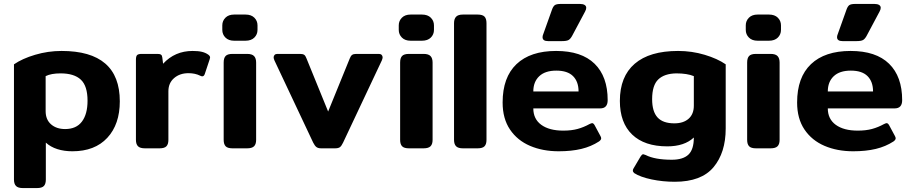

<svg xmlns="http://www.w3.org/2000/svg" viewBox="-20 -754 4637 976"><path d="M51 159V-427Q93 -456 158.5 -475.5Q224 -495 293 -495Q589 -495 589 -239Q589 -122 525.5 -53.5Q462 15 348 15Q306 15 271.5 4Q237 -7 213 -29V159Q213 181 203 191.5Q193 202 168 202H96Q72 202 61.5 191.5Q51 181 51 159ZM425 -242Q425 -317 391 -349Q357 -381 288 -381Q240 -381 212 -367V-189Q212 -146 239.5 -122Q267 -98 311 -98Q368 -98 396.5 -136Q425 -174 425 -242Z M671 -43V-451Q671 -468 677 -474Q683 -480 701 -480H781Q793 -480 798.5 -476Q804 -472 805 -462L809 -430Q869 -495 959 -495Q988 -495 1006.5 -490.5Q1025 -486 1039 -476Q1048 -469 1048 -462Q1048 -459 1046 -453L1021 -378Q1017 -366 1008 -366Q1004 -366 998 -369Q972 -382 938 -382Q894 -382 865 -357Q836 -332 836 -290V-43Q836 -21 826 -10.5Q816 0 791 0H717Q692 0 681.5 -10.5Q671 -21 671 -43Z M1110 -602V-625Q1110 -648 1126 -664Q1142 -680 1170 -680H1228Q1257 -680 1273 -664Q1289 -648 1289 -625V-602Q1289 -579 1273 -563Q1257 -547 1228 -547H1170Q1142 -547 1126 -563Q1110 -579 1110 -602ZM1117 -43V-436Q1117 -459 1127 -469.5Q1137 -480 1162 -480H1236Q1261 -480 1271.5 -469Q1282 -458 1282 -436V-43Q1282 -21 1271.5 -10.5Q1261 0 1236 0H1162Q1137 0 1127 -10.5Q1117 -21 1117 -43Z M1572 -29 1375 -447Q1371 -457 1371 -462Q1371 -470 1376 -475Q1381 -480 1390 -480H1505Q1519 -480 1526 -475.5Q1533 -471 1538 -457L1648 -187L1758 -457Q1763 -470 1770 -475Q1777 -480 1791 -480H1906Q1915 -480 1920 -475Q1925 -470 1925 -462Q1925 -457 1921 -447L1724 -29Q1716 -12 1708 -6Q1700 0 1683 0H1613Q1597 0 1588.5 -6.5Q1580 -13 1572 -29Z M2007 -602V-625Q2007 -648 2023 -664Q2039 -680 2067 -680H2125Q2154 -680 2170 -664Q2186 -648 2186 -625V-602Q2186 -579 2170 -563Q2154 -547 2125 -547H2067Q2039 -547 2023 -563Q2007 -579 2007 -602ZM2014 -43V-436Q2014 -459 2024 -469.5Q2034 -480 2059 -480H2133Q2158 -480 2168.5 -469Q2179 -458 2179 -436V-43Q2179 -21 2168.5 -10.5Q2158 0 2133 0H2059Q2034 0 2024 -10.5Q2014 -21 2014 -43Z M2288 -43V-636Q2288 -658 2298.5 -669Q2309 -680 2333 -680H2408Q2433 -680 2443 -669.5Q2453 -659 2453 -636V-43Q2453 -21 2443 -10.5Q2433 0 2408 0H2333Q2309 0 2298.5 -10.5Q2288 -21 2288 -43Z M2738 -565Q2738 -572 2741 -579L2786 -705Q2792 -722 2800.5 -728Q2809 -734 2831 -734H2928Q2943 -734 2951.5 -729Q2960 -724 2960 -714Q2960 -706 2954 -695L2889 -573Q2880 -556 2870 -550.5Q2860 -545 2836 -545H2766Q2738 -545 2738 -565ZM2535 -233Q2535 -361 2605.5 -428Q2676 -495 2807 -495Q2936 -495 3002.5 -430Q3069 -365 3069 -245Q3069 -203 3031 -203H2691Q2691 -149 2731.5 -119.5Q2772 -90 2843 -90Q2885 -90 2916 -98.5Q2947 -107 2976 -123Q2986 -128 2990 -128Q2997 -128 3003 -117L3032 -63Q3036 -56 3036 -51Q3036 -43 3025 -35Q2985 -9 2935 3Q2885 15 2820 15Q2739 15 2674.5 -12.5Q2610 -40 2572.5 -95.5Q2535 -151 2535 -233ZM2921 -289Q2921 -339 2893 -367Q2865 -395 2808 -395Q2751 -395 2721 -366.5Q2691 -338 2691 -289Z M3204 126Q3197 120 3197 113Q3197 108 3200 103L3236 42Q3239 37 3242.5 33.5Q3246 30 3250 30Q3252 30 3262 34Q3309 58 3395 58Q3452 58 3479.5 32Q3507 6 3507 -55Q3459 -10 3372 -10Q3256 -10 3193.5 -70Q3131 -130 3131 -241Q3131 -365 3206.5 -430Q3282 -495 3427 -495Q3497 -495 3562 -475.5Q3627 -456 3669 -427V-101Q3669 22 3607 96Q3545 170 3410 170Q3349 170 3292 158Q3235 146 3204 126ZM3507 -217V-367Q3473 -381 3418 -381Q3357 -380 3326 -350Q3295 -320 3295 -250Q3295 -187 3322.5 -157Q3350 -127 3408 -127Q3454 -127 3480.5 -150.5Q3507 -174 3507 -217Z M3771 -602V-625Q3771 -648 3787 -664Q3803 -680 3831 -680H3889Q3918 -680 3934 -664Q3950 -648 3950 -625V-602Q3950 -579 3934 -563Q3918 -547 3889 -547H3831Q3803 -547 3787 -563Q3771 -579 3771 -602ZM3778 -43V-436Q3778 -459 3788 -469.5Q3798 -480 3823 -480H3897Q3922 -480 3932.5 -469Q3943 -458 3943 -436V-43Q3943 -21 3932.5 -10.5Q3922 0 3897 0H3823Q3798 0 3788 -10.5Q3778 -21 3778 -43Z M4235 -565Q4235 -572 4238 -579L4283 -705Q4289 -722 4297.5 -728Q4306 -734 4328 -734H4425Q4440 -734 4448.5 -729Q4457 -724 4457 -714Q4457 -706 4451 -695L4386 -573Q4377 -556 4367 -550.5Q4357 -545 4333 -545H4263Q4235 -545 4235 -565ZM4032 -233Q4032 -361 4102.5 -428Q4173 -495 4304 -495Q4433 -495 4499.5 -430Q4566 -365 4566 -245Q4566 -203 4528 -203H4188Q4188 -149 4228.5 -119.5Q4269 -90 4340 -90Q4382 -90 4413 -98.5Q4444 -107 4473 -123Q4483 -128 4487 -128Q4494 -128 4500 -117L4529 -63Q4533 -56 4533 -51Q4533 -43 4522 -35Q4482 -9 4432 3Q4382 15 4317 15Q4236 15 4171.5 -12.5Q4107 -40 4069.5 -95.5Q4032 -151 4032 -233ZM4418 -289Q4418 -339 4390 -367Q4362 -395 4305 -395Q4248 -395 4218 -366.5Q4188 -338 4188 -289Z"/></svg>

Font: Mitr Medium
Style: Regular
Weight: 500
Designer: Thanarat Vachiruckul
Foundry: Cadson Demak
Version: Version 1.002